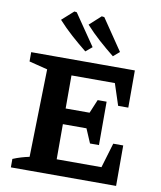

<svg xmlns="http://www.w3.org/2000/svg" viewBox="-99 -1020 921 1098"><g transform="rotate(10 361.0 -470.5)"><path d="M593 -235H651V0H40V-49Q64 -59 87.5 -66Q111 -73 135 -78L147 -588L40 -615V-669H642V-453H583L542 -578H226L290 -642V-386H429L462 -465H514V-213H462L427 -295H290V-28L226 -91H550ZM344 -727Q299 -763 256.5 -801Q214 -839 176 -881L243 -941L257 -939L381 -758ZM504 -727Q459 -763 416.5 -801Q374 -839 336 -881L402 -941L417 -939L540 -758Z"/></g></svg>

Font: Piazzolla Thin ExtraBold
Style: Regular
Weight: 800
Version: Version 2.005